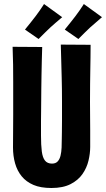

<svg xmlns="http://www.w3.org/2000/svg" viewBox="-20 -930 530 960"><path d="M237 10Q183 10 147 -5.5Q111 -21 88.5 -48.5Q66 -76 55.5 -113Q45 -150 45 -193Q45 -228 45.5 -270.5Q46 -313 46 -355.5Q46 -398 46 -432Q46 -477 46 -520Q46 -563 45.5 -606.5Q45 -650 43 -696L191 -695Q190 -662 189 -625.5Q188 -589 187.5 -553Q187 -517 186.5 -484.5Q186 -452 186 -426Q186 -397 185.5 -372Q185 -347 185 -325Q185 -303 185 -285Q185 -267 185 -252Q185 -204 189 -173Q193 -142 205 -127Q217 -112 240 -112Q258 -112 268 -122.5Q278 -133 282.5 -151Q287 -169 288 -192Q289 -215 289 -239Q289 -249 289.5 -269Q290 -289 290 -326Q290 -363 290 -424Q290 -488 288.5 -540.5Q287 -593 286 -634.5Q285 -676 284 -707L433 -706Q433 -673 432.5 -642.5Q432 -612 431.5 -580Q431 -548 430.5 -510Q430 -472 430 -422Q431 -337 431 -277.5Q431 -218 431 -195Q431 -163 422.5 -127Q414 -91 392.5 -60Q371 -29 333 -9.5Q295 10 237 10ZM173 -735 105 -782Q104 -781 112 -791Q120 -801 133 -817Q146 -833 158 -849Q168 -862 178 -876.5Q188 -891 194.5 -901Q201 -911 200 -910L291 -844Q292 -845 282 -836.5Q272 -828 258 -816Q244 -804 232 -793Q221 -783 206.5 -768.5Q192 -754 182 -744Q172 -734 173 -735ZM372 -735 304 -782Q303 -781 311 -791Q319 -801 332 -817Q345 -833 357 -849Q367 -862 377 -876.5Q387 -891 393.5 -901Q400 -911 399 -910L490 -844Q491 -845 481 -836.5Q471 -828 457.5 -816Q444 -804 431 -793Q420 -783 405.5 -768.5Q391 -754 381 -744Q371 -734 372 -735Z"/></svg>

Font: Truculenta Black
Style: Regular
Weight: 900
Version: Version 1.002